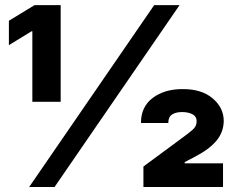

<svg xmlns="http://www.w3.org/2000/svg" viewBox="-20 -748 924 768"><path d="M96.7 0 596.7 -727.5H698.2L198.2 0ZM109.4 -340.8V-623H106.4L15.6 -567.4V-665L118.2 -727.5H222.7V-340.8ZM553.7 0V-82L713.9 -200.2Q733.4 -214.4 750 -228.5Q766.6 -242.7 766.6 -262.7Q766.6 -282.2 749.8 -291Q732.9 -299.8 708 -299.8Q682.6 -299.8 667.7 -289.6Q652.8 -279.3 653.3 -255.9H543.9Q543.5 -320.8 591.1 -356.4Q638.7 -392.1 710.9 -391.6Q785.6 -392.1 830.1 -355Q874.5 -317.9 875 -264.6Q874.5 -219.7 845.9 -185.3Q817.4 -150.9 759.8 -121.1L718.8 -99.6V-94.7H872.1V0Z"/></svg>

Font: Inter Tight Black
Style: Regular
Weight: 900
Designer: Rasmus Andersson
Foundry: rsms
Version: Version 3.004; ttfautohint (v1.8.4.7-5d5b)